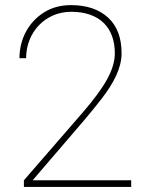

<svg xmlns="http://www.w3.org/2000/svg" viewBox="-20 -741 587 761"><path d="M109.4 -26.4 315.4 -266.6C339.4 -294.9 362.8 -323.7 385.3 -353C430.2 -411.6 461.9 -471.2 461.9 -529.8C461.9 -591.8 443.8 -639.2 407.7 -671.9C371.6 -704.6 322.8 -720.7 261.7 -720.7C221.2 -720.7 186 -711.4 155.3 -692.4C93.8 -654.3 57.1 -586.9 57.1 -510.3H83.5C83.5 -614.7 161.1 -694.3 261.7 -694.3C375.5 -694.3 435.1 -630.9 435.1 -529.8C435.1 -498 424.8 -463.9 404.8 -427.2C384.3 -390.1 352.1 -346.2 307.6 -294.9L74.7 -26.4V0H500V-26.4Z"/></svg>

Font: Vazirmatn Thin
Style: Regular
Weight: 100
Designer: Saber Rastikerdar
Foundry: Saber Rastikerdar
Version: Version 33.003